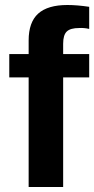

<svg xmlns="http://www.w3.org/2000/svg" viewBox="-20 -744 375 764"><path d="M231.3 -436.1V0H94V-436.1H16.9V-528.9H94V-583.1Q94 -655.4 131.9 -689.8Q169.9 -724.1 248.2 -724.1Q286.7 -724.1 334.9 -716.9V-628.9Q314.5 -633.7 295.2 -632.5Q260.2 -632.5 245.8 -618.7Q231.3 -604.8 231.3 -569.9V-528.9H334.9V-436.1Z"/></svg>

Font: Ramabhadra
Style: Regular
Weight: 400
Designer: Purushoth Kumar Guthula
Foundry: Andhrapradesh Society for Knowledge Networks
Version: Version 1.0.5; ttfautohint (vUNKNOWN) -l 7 -r 28 -G 50 -x 13